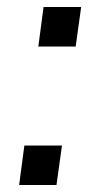

<svg xmlns="http://www.w3.org/2000/svg" viewBox="-20 -530 292 550"><path d="M34.8 0 49.8 -113.2H157.5L141.8 0ZM89.8 -396.8 104.8 -510H212.5L196.8 -396.8Z"/></svg>

Font: Chivo Medium
Style: Italic
Weight: 500
Italic angle: -8.05°
Designer: Hector Gatti
Foundry: Omnibus-Type
Version: Version 2.002